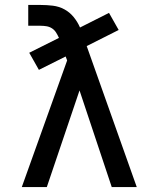

<svg xmlns="http://www.w3.org/2000/svg" viewBox="-20 -755 640 775"><path d="M68 0 251 -511 245 -527 137 -473 98 -542 218 -602Q213 -613 206.5 -623.5Q200 -634 190 -640.5Q180 -647 168 -649Q156 -651 144 -651H94V-735H144Q169 -735 193.5 -732Q218 -729 239.5 -717.5Q261 -706 277 -686.5Q293 -667 303 -644L420 -703L459 -634L330 -569L532 0H431L301 -390L169 0Z"/></svg>

Font: Iosevka SS04 Medium Extended
Style: Regular
Weight: 500
Width: 7
Monospace: yes
Designer: Belleve Invis
Foundry: Belleve Invis
Version: Version 19.0.0; ttfautohint (v1.8.4)